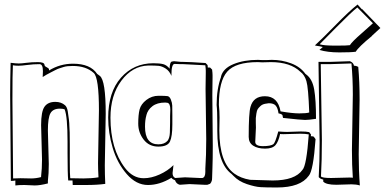

<svg xmlns="http://www.w3.org/2000/svg" viewBox="-20 -787 1704 850"><path d="M28 14 25 -366Q25 -419 27 -509Q51 -506 63 -506Q75 -506 97.5 -509Q120 -512 148 -512Q176 -512 177 -500Q177 -494 186.5 -489.5Q196 -485 197 -480V-475Q246 -505 303 -505Q380 -505 410 -460L422 -451Q448 -431 448 -283L444 -55Q444 -15 446 27Q410 32 362 32H302Q301 25 301 12H282Q279 -19 279 -109V-159Q279 -272 266 -303Q258 -306 245 -306Q215 -306 203.5 -286Q192 -266 192 -209L196 -61Q196 -18 192 14V25Q157 34 134 34L88 32Q63 32 48 34V12Q40 14 28 14ZM169 -446 170 -472Q170 -503 155 -503Q128 -503 102 -499.5Q76 -496 62 -496Q48 -496 37 -498Q35 -463 35 -346L38 3Q50 2 70 2L118 3Q139 3 162 -3V-7Q166 -40 166 -81L162 -233Q162 -293 177 -314.5Q192 -336 225 -336Q251 -336 268 -321Q277 -313 280 -294Q287 -251 287 -230Q289 -213 289 -147V-73Q289 -12 291 2L349 3Q385 3 416 -2Q414 -40 414 -65L418 -298Q418 -443 395 -464Q361 -495 302 -495Q276 -495 262 -490.5Q248 -486 241.5 -484Q235 -482 222.5 -475.5Q210 -469 206 -467Q184 -456 169 -446Z M899 -499 900 -488H910L919 -479Q921 -463 921 -454V-444Q920 -417 920 -366L922 -141Q922 -82 920.5 -44Q919 -6 919 1Q919 8 918.5 9.5Q918 11 917 14.5Q916 18 915 19.5Q914 21 912.5 23.5Q911 26 909 27Q907 28 898 31H884L819 28L776 31Q760 27 755 11Q742 6 739 0Q687 32 635 32Q583 32 541 -16.5Q499 -65 479 -132Q459 -199 459 -266Q459 -379 515.5 -443Q572 -507 659 -507Q687 -507 702.5 -503Q718 -499 731 -483Q731 -493 732 -497Q733 -501 733.5 -504.5Q734 -508 735 -509Q736 -510 737 -512Q738 -514 740 -514Q746 -516 751 -516L782 -513H791Q817 -513 890 -508ZM893 -171 890 -393Q890 -440 891 -464V-474Q891 -482 889 -498Q861 -500 791 -503H780L753 -504Q739 -504 739 -456V-451Q730 -473 713.5 -483.5Q697 -494 682.5 -495.5Q668 -497 637 -497Q566 -495 517.5 -430Q469 -365 469 -266Q469 -128 533 -44Q568 2 616 2Q650 2 686.5 -14.5Q723 -31 748 -56L744 -21Q744 -4 756 1L799 -2L864 1H876Q889 -2 889 -26V-40Q893 -99 893 -171ZM743 -278V-236Q743 -183 732.5 -160.5Q722 -138 681 -138Q640 -138 616 -169Q592 -200 592 -239.5Q592 -279 598 -302.5Q604 -326 628 -344.5Q652 -363 682 -363Q712 -363 721.5 -361.5Q731 -360 736.5 -346Q742 -332 742.5 -320Q743 -308 743 -278ZM733 -273 734 -302Q734 -329 721 -332Q717 -333 711 -333Q676 -333 655 -317Q634 -301 628 -277V-276Q622 -256 622 -226Q622 -148 681 -148Q708 -148 722 -164Q731 -176 732 -199.5Q733 -223 733 -247Z M1357 -191 1356 -184Q1365 -184 1369 -182L1377 -171Q1367 -31 1347 -9Q1310 43 1206 43Q1157 43 1133 41.5Q1109 40 1073 28Q1037 16 1014 -8L1005 -17Q942 -64 942 -207V-238Q942 -297 939 -322Q939 -394 959 -448L958 -447Q967 -484 1013.5 -503Q1060 -522 1122 -522Q1130 -521 1159 -521L1183 -522Q1228 -522 1269 -506.5Q1310 -491 1332 -460Q1333 -459 1336 -457Q1363 -437 1371 -390.5Q1379 -344 1379 -261Q1347 -256 1330.5 -256Q1314 -256 1233 -265Q1233 -265 1231 -274Q1231 -278 1229 -279Q1227 -280 1225 -281.5Q1223 -283 1220 -283.5Q1217 -284 1213 -285Q1210 -308 1201 -319Q1192 -330 1170 -330Q1166 -330 1153.5 -327.5Q1141 -325 1133 -317.5Q1125 -310 1121 -304Q1117 -298 1115 -284Q1113 -270 1112.5 -264.5Q1112 -259 1112.5 -242Q1113 -225 1113 -222L1110 -159Q1110 -140 1144 -140Q1178 -140 1191 -149H1190Q1198 -153 1212 -205Q1236 -203 1251 -203L1312 -205Q1336 -205 1349 -202ZM1087 9 1187 12Q1286 12 1319 -35Q1337 -53 1347 -192Q1333 -195 1309 -195L1235 -193Q1223 -193 1220 -194Q1213 -160 1199.5 -144.5Q1186 -129 1153.5 -129Q1121 -129 1101 -142Q1081 -155 1081 -181Q1081 -288 1089 -314Q1102 -361 1153 -361Q1210 -361 1222 -294Q1274 -285 1305 -285Q1336 -285 1349 -289Q1345 -400 1336.5 -428Q1328 -456 1310 -469Q1266 -512 1179 -512L1141 -511Q1128 -511 1121 -512Q1023 -512 986 -470Q949 -428 949 -323Q952 -296 952 -266L951 -209Q951 -66 1018 -18Q1046 2 1087 9Z M1555 -558Q1534 -555 1482 -555Q1430 -555 1394 -566Q1400 -570 1409 -579Q1404 -580 1396 -582Q1380 -584 1374 -586Q1408 -617 1467 -677.5Q1526 -738 1563 -767L1582 -746L1583 -747L1664 -663Q1662 -661 1626 -628H1627Q1566 -578 1555 -558ZM1395 -157 1390 -513H1440L1529 -516Q1545 -510 1547 -496H1550Q1556 -496 1566 -491Q1572 -424 1572 -346L1568 -104Q1568 -33 1573 34Q1557 29 1536 29L1469 31Q1424 31 1411 17V8Q1397 5 1391 -3Q1395 -68 1395 -157ZM1395 -591Q1413 -585 1466 -585Q1519 -585 1529 -587Q1538 -602 1581 -639.5Q1624 -677 1631 -684L1562 -754Q1534 -732 1467.5 -664.5Q1401 -597 1395 -591ZM1532 -506 1440 -503H1400V-500L1405 -167Q1405 -77 1401 -6Q1406 1 1446 1L1526 -1Q1540 -1 1542 0Q1538 -55 1538 -123L1542 -368Q1542 -439 1536 -505V-506Z"/></svg>

Font: Londrina Shadow
Style: Regular
Weight: 400
Designer: Marcelo Magalhaes
Foundry: Marcelo Magalhaes
Version: Version 1.001 2011